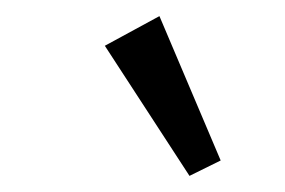

<svg xmlns="http://www.w3.org/2000/svg" viewBox="-20 -722 352 237"><path d="M213.9 -504.9 109.4 -665.5 176.8 -702.1 252.4 -523.9Z"/></svg>

Font: Elstob 10pt Medium
Style: Regular
Weight: 500
Designer: Peter S. Baker
Version: Version 1.015